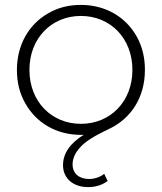

<svg xmlns="http://www.w3.org/2000/svg" viewBox="-20 -546 660 783"><path d="M83 -125C128 -44 211 4 310 4H321C265 39 237 80 237 128C237 181 278 217 339 217C370 217 396 209 419 192L405 163C389 176 365 184 344 184C304 184 276 163 276 124C276 101 286 78 306 56C325 33 363 9 420 -18C515 -61 571 -149 571 -261C571 -312 560 -357 537 -398C492 -478 409 -526 310 -526C261 -526 216 -515 177 -492C97 -447 49 -362 49 -261C49 -210 60 -165 83 -125ZM100 -261C100 -390 190 -481 310 -481C430 -481 520 -390 520 -261C520 -132 430 -41 310 -41C190 -41 100 -132 100 -261Z"/></svg>

Font: Montserrat Light
Style: Regular
Weight: 300
Designer: Julieta Ulanovsky
Foundry: Julieta Ulanovsky
Version: Version 7.200